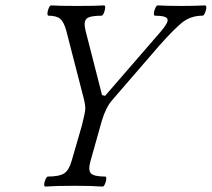

<svg xmlns="http://www.w3.org/2000/svg" viewBox="-20 -688 784 711"><path d="M147 2.9Q143.1 1.5 143.8 -6.8Q144.5 -15.1 148.9 -24.7Q153.3 -34.2 157.2 -34.2Q199.7 -34.2 217.8 -46.1Q235.8 -58.1 245.1 -91.8L283.2 -223.1Q295.9 -272.9 295.9 -286.1Q295.9 -303.7 287.1 -335L226.1 -571.8Q217.3 -605.5 203.6 -617.7Q189.9 -629.9 159.2 -629.9Q155.3 -631.3 155.8 -639.9Q156.2 -648.4 160.6 -658.2Q165 -668 168.9 -668Q197.3 -666 267.1 -666Q335.9 -666 366.2 -668Q370.1 -666.5 369.4 -658Q368.7 -649.4 364.5 -639.6Q360.4 -629.9 356 -629.9Q312.5 -629.9 300.5 -618.7Q288.6 -607.4 296.9 -574.2L357.9 -335.9L369.1 -333L574.2 -569.8Q604.5 -604.5 600.3 -617.2Q596.2 -629.9 553.2 -629.9Q549.3 -631.3 550 -639.9Q550.8 -648.4 555.2 -658.2Q559.6 -668 564 -668Q602.1 -666 650.9 -666Q698.2 -666 740.2 -668Q744.6 -666.5 743.9 -658Q743.2 -649.4 738.8 -639.6Q734.4 -629.9 730 -629.9Q690.4 -629.9 661.1 -609.4Q631.8 -588.9 569.8 -519L396 -317.9Q372.1 -291 356.9 -240.2L314.9 -90.8Q305.7 -57.6 316.9 -45.9Q328.1 -34.2 370.1 -34.2Q374 -32.7 373.5 -24.4Q373 -16.1 368.7 -6.6Q364.3 2.9 359.9 2.9Q322.3 0 253.9 0Q184.6 0 147 2.9Z"/></svg>

Font: Junicode SmCond
Style: Italic
Weight: 400
Width: 4
Italic angle: -11°
Designer: Peter S. Baker
Version: Version 2.206